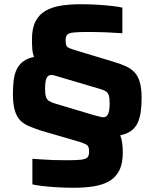

<svg xmlns="http://www.w3.org/2000/svg" viewBox="-20 -716 731 907"><path d="M329 171Q286 171 247 168.5Q208 166 178.5 162.5Q149 159 133 155V34Q149 35 174.5 37Q200 39 231.5 40Q263 41 295 41Q339 41 362 38.5Q385 36 393 27.5Q401 19 401 1Q401 -15 397.5 -22.5Q394 -30 384 -35Q374 -40 352 -47L177 -98Q143 -109 117 -120Q91 -131 74.5 -148.5Q58 -166 49.5 -196Q41 -226 41 -273Q41 -310 45 -339.5Q49 -369 60 -390.5Q71 -412 90.5 -426.5Q110 -441 141 -447Q134 -464 132.5 -485Q131 -506 131 -530Q131 -583 148 -615.5Q165 -648 196 -665.5Q227 -683 269 -689.5Q311 -696 362 -696Q405 -696 443.5 -693.5Q482 -691 511.5 -687.5Q541 -684 558 -680V-559Q532 -561 487 -563Q442 -565 395 -565Q351 -565 328 -562.5Q305 -560 297.5 -552Q290 -544 290 -526Q290 -510 293 -502Q296 -494 307 -489Q318 -484 342 -477L517 -424Q550 -414 574.5 -403Q599 -392 615.5 -374.5Q632 -357 640.5 -327.5Q649 -298 649 -251Q649 -214 644.5 -185Q640 -156 629.5 -134Q619 -112 599 -97.5Q579 -83 548 -77Q555 -60 557.5 -39Q560 -18 560 5Q560 58 542.5 91Q525 124 494 141Q463 158 421 164.5Q379 171 329 171ZM193 -296Q193 -272 197 -259Q201 -246 211.5 -239Q222 -232 243 -226L427 -171Q441 -168 451.5 -165Q462 -162 468 -162Q483 -162 490.5 -177Q498 -192 498 -228Q498 -252 494 -265Q490 -278 480 -284.5Q470 -291 452 -296L266 -351Q251 -355 240.5 -358.5Q230 -362 223 -362Q207 -362 200 -347Q193 -332 193 -296Z"/></svg>

Font: Saira Thin
Style: Bold
Weight: 700
Version: Version 1.101